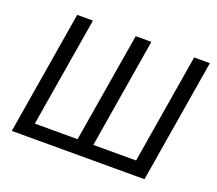

<svg xmlns="http://www.w3.org/2000/svg" viewBox="-121 -896 1200 1063"><g transform="rotate(20 479.0 -364.0)"><path d="M163.1 -727.5H255.9L148.4 -81.5H400.4L507.8 -727.5H600.1L493.2 -81.5H745.1L852.1 -727.5H944.8L824.2 0H42.5Z"/></g></svg>

Font: Inter Variable
Style: Italic
Weight: 400
Italic angle: -9.39999°
Designer: Rasmus Andersson
Foundry: rsms
Version: Version 4.001;git-9221beed3